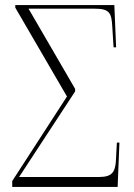

<svg xmlns="http://www.w3.org/2000/svg" viewBox="-20 -734 526 754"><path d="M28 0H442L449 -174H439L435 -100C432 -59 420 -39 370 -39H55L275 -375V-385L92 -700H349C411 -700 418 -684 421 -628L426 -548H436L429 -714H40V-704L243 -355L28 -23Z"/></svg>

Font: Noto Serif Display SemiCondensed ExtraLight
Style: Regular
Weight: 200
Width: 4
Designer: Monotype Design Team
Foundry: Monotype Imaging Inc.
Version: Version 2.009